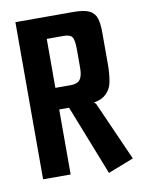

<svg xmlns="http://www.w3.org/2000/svg" viewBox="-76 -673 551 746"><g transform="rotate(-10 200.0 -300.0)"><path d="M36.9 -620H265.4Q308.4 -620 328.9 -609.5Q349.4 -599 355.9 -577.5Q362.4 -556 362.4 -524V-394.5Q362.4 -358.5 356.4 -327Q350.4 -295.5 325.4 -276Q300.4 -256.5 243.4 -256.5H145.6V0H36.9ZM293.3 19.9 181.9 -263.2 255.1 -265.8 285.9 -257.9 290.9 -252.5 394.3 -19.5ZM206.7 -341.7Q231.9 -341.7 242.8 -355.3Q253.8 -368.8 253.8 -401.7V-473.4Q253.8 -512.7 245.5 -523.8Q237.3 -534.9 212.1 -534.9H145.6V-341.7Z"/></g></svg>

Font: Smooch Sans Thin
Style: Regular
Weight: 100
Designer: Robert E. Leuschke
Foundry: Robert E. Leuschke
Version: Version 1.010